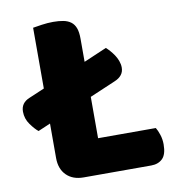

<svg xmlns="http://www.w3.org/2000/svg" viewBox="-73 -682 690 750"><g transform="rotate(-10 272.0 -306.5)"><path d="M199 3Q156 3 131 -22Q106 -47 106 -90V-227L57 -206Q43 -217 26.5 -240Q10 -263 10 -291Q10 -326 45 -340L106 -366V-607Q117 -609 141 -612.5Q165 -616 187 -616Q210 -616 227.5 -612.5Q245 -609 257 -600Q269 -591 275 -575Q281 -559 281 -533V-441L372 -480Q379 -474 387 -465Q395 -456 402.5 -445Q410 -434 415 -420.5Q420 -407 420 -394Q420 -377 410.5 -365Q401 -353 384 -346L281 -302V-138H510Q517 -127 523 -108.5Q529 -90 529 -70Q529 -30 512 -13.5Q495 3 467 3Z"/></g></svg>

Font: BALOOCHETTANREGULAR
Style: Book
Weight: 400
Designer: Maithili Shingre and Ek Type
Foundry: Ek Type
Version: Version 1.100;PS 1.000;hotconv 1.0.88;makeotf.lib2.5.647800;